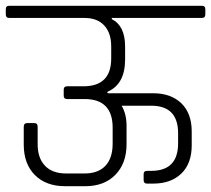

<svg xmlns="http://www.w3.org/2000/svg" viewBox="-34 -643 729 663"><path d="M-2 -623H663Q675 -623 675 -612V-593Q675 -581 663 -581H352V-577Q398 -554 398 -482V-438Q398 -352 337 -326V-322L339 -321H495Q556 -321 592 -286.5Q628 -252 628 -189V-141Q628 -78 592 -43.5Q556 -9 495 -9H474Q462 -9 462 -21V-42Q462 -53 474 -53H488Q581 -53 581 -148V-183Q581 -278 488 -278H386Q403 -249 403 -209V-145Q403 -79 364.5 -39.5Q326 0 260 0H191Q125 0 86.5 -38.5Q48 -77 48 -144V-205Q48 -218 60 -218H85Q96 -218 96 -205V-145Q96 -97 121.5 -70.5Q147 -44 194 -44H258Q305 -44 330 -70.5Q355 -97 355 -147V-202Q355 -301 258 -301H198Q186 -301 186 -312V-333Q186 -345 198 -345H254Q350 -345 350 -441V-483Q350 -529 326 -555Q302 -581 258 -581H-2Q-14 -581 -14 -593V-612Q-14 -623 -2 -623Z"/></svg>

Font: Rajdhani
Style: Regular
Weight: 400
Designer: Satya Rajpurohit, Jyotish Sonowal
Foundry: Indian Type Foundry
Version: Version 1.201;PS 1.0;hotconv 1.0.78;makeotf.lib2.5.61930; tt